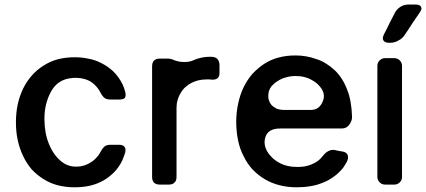

<svg xmlns="http://www.w3.org/2000/svg" viewBox="-20 -797 1840 829"><path d="M493.2 -367.2Q514.6 -367.2 519.5 -375Q522.5 -379.9 522.5 -387.7Q522.5 -392.6 520.5 -400.4Q516.6 -417 508.8 -433.6Q501 -449.2 491.2 -462.9Q475.6 -484.4 456.1 -500Q436.5 -515.6 412.1 -527.3Q387.7 -539.1 360.4 -543.9Q333 -549.8 301.8 -549.8Q263.7 -549.8 229.5 -541Q196.3 -532.2 168 -513.7Q139.6 -496.1 117.2 -470.7Q95.7 -446.3 80.1 -415Q64.5 -382.8 56.6 -346.7Q48.8 -309.6 48.8 -268.6Q48.8 -226.6 56.6 -191.4Q64.5 -155.3 80.1 -123Q94.7 -91.8 116.2 -66.4Q138.7 -42 167 -24.4Q195.3 -5.9 229.5 2.9Q263.7 11.7 302.7 11.7Q335 11.7 363.3 5.9Q391.6 0 415 -11.7Q439.5 -23.4 458 -40Q477.5 -55.7 492.2 -77.1Q502 -90.8 508.8 -106.4Q515.6 -122.1 520.5 -138.7Q524.4 -154.3 517.6 -163.1Q510.7 -171.9 493.2 -171.9Q481.4 -171.9 457 -171.9Q437.5 -171.9 428.7 -162.1Q419.9 -153.3 413.1 -139.6Q410.2 -134.8 407.2 -129.9Q404.3 -125 400.4 -121.1Q391.6 -110.4 381.8 -102.5Q371.1 -94.7 359.4 -88.9Q352.5 -85.9 344.7 -83Q336.9 -81.1 329.1 -79.1Q280.3 -71.3 245.1 -99.6Q210.9 -127.9 192.4 -172.9Q181.6 -198.2 176.8 -225.6Q171.9 -253.9 171.9 -281.2Q170.9 -347.7 200.2 -401.4Q229.5 -455.1 291 -460Q293.9 -460 297.9 -460.9Q300.8 -460.9 304.7 -460.9Q330.1 -460.9 350.6 -454.1Q371.1 -447.3 385.7 -433.6Q394.5 -425.8 401.4 -417Q408.2 -408.2 413.1 -398.4Q419.9 -384.8 428.7 -376Q438.5 -367.2 458 -367.2Q458 -367.2 457 -367.2Q465.8 -367.2 475.6 -367.2Q484.4 -367.2 493.2 -367.2Z M669.9 -543.9Q653.3 -543.9 644.5 -535.2Q636.7 -526.4 636.7 -509.8Q636.7 -351.6 636.7 -33.2Q636.7 -17.6 644.5 -8.8Q653.3 0 669.9 0Q682.6 0 709 0Q725.6 0 733.4 -8.8Q742.2 -16.6 742.2 -33.2Q742.2 -132.8 742.2 -332Q742.2 -349.6 747.1 -365.2Q751 -380.9 759.8 -394.5Q767.6 -409.2 779.3 -419.9Q791 -430.7 805.7 -438.5Q820.3 -446.3 836.9 -450.2Q853.5 -454.1 872.1 -454.1Q877.9 -454.1 883.8 -454.1Q888.7 -454.1 894.5 -453.1Q910.2 -452.1 918.9 -459Q927.7 -465.8 927.7 -481.4Q927.7 -493.2 927.7 -515.6Q927.7 -532.2 918.9 -542Q911.1 -550.8 894.5 -551.8Q891.6 -551.8 888.7 -551.8Q885.7 -551.8 882.8 -551.8Q865.2 -551.8 849.6 -547.9Q833 -544.9 818.4 -538.1Q797.9 -528.3 773.4 -529.3Q749 -529.3 722.7 -541Q718.8 -542 714.8 -543Q710.9 -543.9 706.1 -543.9Q706.1 -543.9 705.1 -543.9Q696.3 -543.9 687.5 -543.9Q678.7 -543.9 669.9 -543.9Z M1455.1 -242.2Q1476.6 -242.2 1488.3 -258.8Q1500 -275.4 1500 -291Q1500 -292 1500 -292Q1499 -326.2 1494.1 -354.5Q1489.3 -383.8 1479.5 -408.2Q1469.7 -434.6 1456.1 -456.1Q1442.4 -477.5 1424.8 -494.1Q1407.2 -510.7 1387.7 -522.5Q1368.2 -535.2 1345.7 -542Q1324.2 -549.8 1301.8 -553.7Q1279.3 -557.6 1255.9 -557.6Q1216.8 -557.6 1183.6 -548.8Q1149.4 -540 1121.1 -521.5Q1092.8 -502.9 1070.3 -478.5Q1047.9 -453.1 1032.2 -420.9Q1016.6 -388.7 1008.8 -351.6Q1000 -313.5 1000 -271.5Q1000 -228.5 1007.8 -191.4Q1015.6 -153.3 1032.2 -122.1Q1047.9 -89.8 1070.3 -65.4Q1093.8 -41 1123 -23.4Q1152.3 -5.9 1187.5 2.9Q1221.7 11.7 1262.7 11.7Q1293 11.7 1320.3 6.8Q1346.7 2.9 1370.1 -6.8Q1394.5 -15.6 1414.1 -29.3Q1433.6 -42 1449.2 -58.6Q1458 -67.4 1464.8 -77.1Q1471.7 -87.9 1477.5 -98.6Q1485.4 -113.3 1481.4 -127Q1476.6 -139.6 1460 -142.6Q1451.2 -144.5 1442.4 -145.5Q1432.6 -147.5 1424.8 -149.4Q1410.2 -151.4 1397.5 -144.5Q1384.8 -137.7 1375 -125Q1372.1 -121.1 1369.1 -118.2Q1366.2 -114.3 1363.3 -111.3Q1353.5 -102.5 1342.8 -95.7Q1332 -89.8 1319.3 -85Q1306.6 -80.1 1293 -78.1Q1279.3 -76.2 1263.7 -76.2Q1240.2 -76.2 1219.7 -81.1Q1199.2 -85.9 1181.6 -96.7Q1169.9 -103.5 1159.2 -112.3Q1149.4 -122.1 1140.6 -132.8Q1114.3 -168.9 1126 -205.1Q1137.7 -242.2 1189.5 -242.2Q1189.5 -242.2 1190.4 -242.2Q1256.8 -242.2 1322.3 -242.2Q1388.7 -242.2 1455.1 -242.2ZM1177.7 -446.3Q1195.3 -458 1214.8 -462.9Q1234.4 -468.8 1256.8 -468.8Q1278.3 -468.8 1295.9 -463.9Q1314.5 -459 1330.1 -449.2Q1335.9 -446.3 1340.8 -442.4Q1346.7 -438.5 1351.6 -433.6Q1389.6 -397.5 1374 -360.4Q1359.4 -322.3 1322.3 -322.3Q1284.2 -322.3 1208 -322.3Q1188.5 -322.3 1173.8 -328.1Q1160.2 -335 1151.4 -344.7Q1135.7 -364.3 1138.7 -389.6Q1140.6 -416 1161.1 -433.6Q1161.1 -433.6 1161.1 -433.6Q1165 -437.5 1168.9 -440.4Q1172.9 -443.4 1177.7 -446.3Z M1637.7 -648.4Q1632.8 -638.7 1632.8 -631.8Q1632.8 -626 1635.7 -622.1Q1641.6 -612.3 1660.2 -612.3H1665Q1683.6 -612.3 1700.2 -622.1Q1717.8 -630.9 1727.5 -646.5Q1743.2 -668.9 1759.8 -695.3Q1777.3 -720.7 1793 -744.1Q1799.8 -753.9 1799.8 -760.7Q1798.8 -764.6 1797.9 -767.6Q1793 -777.3 1775.4 -777.3H1743.2Q1724.6 -777.3 1709 -767.6Q1693.4 -757.8 1684.6 -741.2Q1673.8 -719.7 1661.1 -695.3Q1649.4 -669.9 1637.7 -648.4ZM1609.4 -33.2V-512.7Q1609.4 -526.4 1619.1 -536.1Q1628.9 -545.9 1642.6 -545.9H1682.6Q1696.3 -545.9 1706.1 -536.1Q1715.8 -526.4 1715.8 -512.7V-33.2Q1715.8 -19.5 1706.1 -9.8Q1696.3 0 1682.6 0H1642.6Q1628.9 0 1619.1 -9.8Q1609.4 -19.5 1609.4 -33.2Z"/></svg>

Font: DeepSea
Style: Medium
Weight: 500
Designer: Stem
Version: Version 3.019;git-0a5106e0b